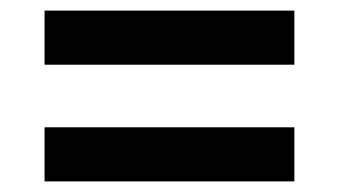

<svg xmlns="http://www.w3.org/2000/svg" viewBox="-20 -531 639 362"><path d="M64 -511H535V-409H64ZM64 -291H535V-189H64Z"/></svg>

Font: Pathway Extreme 8pt Thin 12pt
Style: Bold
Weight: 700
Version: Version 1.001;gftools[0.9.26]